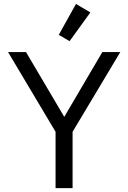

<svg xmlns="http://www.w3.org/2000/svg" viewBox="-20 -972 663 992"><path d="M267.1 0V-291L21.5 -703.1H114.3L312 -368.2L508.8 -703.1H601.6L355 -291V0ZM339.4 -759.3 283.7 -792 372.6 -951.7 446.8 -907.7Z"/></svg>

Font: Schibsted Grotesk
Style: Regular
Weight: 400
Designer: Bakken & Baeck AS, Henrik Kongsvoll
Foundry: Schibsted ASA
Version: Version 1.100; ttfautohint (v1.8.4.7-5d5b);gftools[0.9.25]